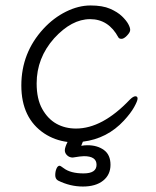

<svg xmlns="http://www.w3.org/2000/svg" viewBox="-20 -504 570 702"><path d="M287 67Q276 67 246 72Q234 72 225.5 64Q217 56 217 45.5Q217 35 227 15Q180 9 142 -16Q58 -72 58 -191.5Q58 -311 139 -399Q176 -439 221.5 -461.5Q267 -484 311 -484Q355 -484 382.5 -472Q410 -460 426 -444.5Q442 -429 449 -416Q456 -403 456 -394.5Q456 -386 444.5 -374Q433 -362 424.5 -362Q416 -362 413 -367Q377 -434 309.5 -434Q242 -434 178 -364Q114 -292 114 -199Q114 -142 134.5 -105.5Q155 -69 186.5 -51.5Q218 -34 258 -34Q354 -34 454 -139Q467 -152 475 -152Q483 -152 483 -143.5Q483 -135 470.5 -112.5Q458 -90 433 -63Q372 3 283 14L277 29Q289 27 300 27Q336 27 360 44.5Q384 62 384 98.5Q384 135 357 156.5Q330 178 283 178Q236 178 192 156Q182 150 182 136.5Q182 123 186.5 112.5Q191 102 198 102Q201 102 213 111Q238 130 285.5 130Q333 130 333 98.5Q333 67 287 67Z"/></svg>

Font: LXGW WenKai Lite Light
Style: Regular
Weight: 300
Designer: LXGW / Fontworks Inc.
Foundry: LXGW / Fontworks Inc.
Version: Version 1.511; March 25, 2025